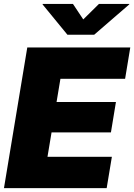

<svg xmlns="http://www.w3.org/2000/svg" viewBox="-20 -973 694 993"><path d="M0.5 0 121.1 -727.5H653.8L627 -565.4H292.5L272.5 -445.3H579.6L553.7 -288.1H246.6L225.6 -162.1H558.6L531.7 0ZM357.4 -952.6 410.6 -872.6 491.7 -952.6H648.9L648.4 -950.2L467.3 -793.5H328.6L200.2 -950.2L200.7 -952.6Z"/></svg>

Font: Inter 18pt Black
Style: Italic
Weight: 900
Italic angle: -9.3988°
Designer: Rasmus Andersson
Foundry: rsms
Version: Version 4.001;git-66647c0bb